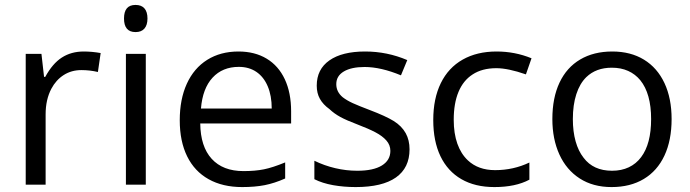

<svg xmlns="http://www.w3.org/2000/svg" viewBox="-20 -757 2828 787"><path d="M85.4 -536.1H149.9L160.6 -441.9H165.5Q195.3 -496.6 233.6 -521.2Q272 -545.9 323.2 -545.9Q356 -545.9 392.6 -539.6L381.3 -461.9Q348.6 -469.7 313.5 -469.7Q272.9 -469.7 241.2 -449.5Q209.5 -429.2 190.4 -393.1Q167 -348.6 167 -288.1V0H85.4Z M577.6 0H496.1V-536.1H577.6ZM488.3 -681.2Q488.3 -709 500 -722.9Q511.7 -736.8 535.6 -736.8Q559.6 -736.8 572 -722.7Q584.5 -708.5 584.5 -681.2Q584.5 -654.3 572 -639.9Q559.6 -625.5 535.6 -625.5Q488.3 -625.5 488.3 -681.2Z M716.8 -264.2Q716.8 -350.1 745.8 -413.8Q774.9 -477.5 829.3 -511.7Q883.8 -545.9 957.5 -545.9Q1024.4 -545.9 1073 -516.6Q1121.6 -487.3 1147.5 -431.9Q1173.3 -376.5 1173.3 -300.8V-251H800.8Q801.8 -156.2 847.7 -106Q893.6 -55.7 978 -55.7Q1025.9 -55.7 1062 -63Q1098.1 -70.3 1148.9 -91.3V-25.4Q1105 -5.9 1064.7 2Q1024.4 9.8 972.7 9.8Q892.6 9.8 835 -22.5Q777.3 -54.7 747.1 -116.2Q716.8 -177.7 716.8 -264.2ZM959 -482.9Q892.1 -482.9 851.3 -438.7Q810.5 -394.5 803.7 -312H1093.8Q1093.8 -364.7 1077.4 -403.3Q1061 -441.9 1030.8 -462.4Q1000.5 -482.9 959 -482.9Z M1268.6 -22.5V-98.1Q1309.6 -78.1 1354.5 -67.6Q1399.4 -57.1 1444.3 -57.1Q1510.3 -57.1 1545.2 -78.6Q1580.1 -100.1 1580.1 -138.7Q1580.1 -162.6 1563.7 -181.2Q1547.4 -199.7 1519 -214.6Q1490.7 -229.5 1445.8 -246.6Q1400.4 -263.7 1375 -277.6Q1349.6 -291.5 1330.6 -309.6Q1304.2 -328.6 1291.3 -351.8Q1278.3 -375 1278.3 -405.8Q1278.3 -473.1 1330.3 -509.5Q1382.3 -545.9 1476.6 -545.9Q1566.9 -545.9 1649.4 -510.7L1623.5 -448.2Q1541 -482.4 1474.6 -482.4Q1420.4 -482.4 1389.4 -464.1Q1358.4 -445.8 1358.4 -412.1Q1358.4 -380.4 1384.8 -358.4Q1401.9 -345.2 1426 -334.2Q1450.2 -323.2 1495.1 -306.2Q1561 -281.2 1593.8 -261Q1626.5 -240.7 1643.1 -210.9Q1658.7 -182.6 1658.7 -145Q1658.7 -68.8 1602.8 -29.5Q1546.9 9.8 1438 9.8Q1389.6 9.8 1345.5 2Q1301.3 -5.9 1268.6 -22.5Z M1755.9 -265.1Q1755.9 -353 1786.9 -416.3Q1817.9 -479.5 1876.5 -512.7Q1935.1 -545.9 2015.6 -545.9Q2090.8 -545.9 2158.7 -518.1L2135.7 -452.1Q2062.5 -477.5 2014.6 -477.5Q1956.1 -477.5 1917 -451.7Q1878.9 -427.2 1859.4 -380.4Q1839.8 -333.5 1839.8 -266.1Q1839.8 -210 1854.7 -168Q1869.6 -126 1897.9 -99.6Q1940.4 -59.6 2009.3 -59.6Q2084.5 -59.6 2149.9 -90.8V-20.5Q2093.3 9.8 2006.3 9.8Q1927.2 9.8 1871.1 -22.7Q1814.9 -55.2 1785.4 -116.7Q1755.9 -178.2 1755.9 -265.1Z M2244.1 -269Q2244.1 -356 2273.4 -418.2Q2302.7 -480.5 2358.2 -513.2Q2413.6 -545.9 2489.7 -545.9Q2564.9 -545.9 2619.6 -512.5Q2674.3 -479 2703.6 -416.5Q2732.9 -354 2732.9 -269Q2732.9 -182.1 2703.6 -119.4Q2674.3 -56.6 2618.9 -23.4Q2563.5 9.8 2486.8 9.8Q2411.1 9.8 2356.4 -25.4Q2301.8 -60.5 2272.9 -123.8Q2244.1 -187 2244.1 -269ZM2607.9 -112.8Q2648.9 -167 2648.9 -269Q2648.9 -373.5 2604.5 -428.2Q2584 -453.1 2554.7 -466.3Q2525.4 -479.5 2487.8 -479.5Q2423.3 -479.5 2383.3 -440.9Q2356.4 -414.6 2342.3 -370.8Q2328.1 -327.1 2328.1 -269Q2328.1 -217.8 2339.4 -177.7Q2350.6 -137.7 2372.1 -110.4Q2412.1 -57.1 2488.8 -57.1Q2527.3 -57.1 2557.4 -71.3Q2587.4 -85.4 2607.9 -112.8Z"/></svg>

Font: Viking Open Sans
Style: Regular
Weight: 400
Foundry: Ascender Corporation
Version: Version 2.001